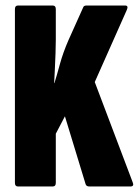

<svg xmlns="http://www.w3.org/2000/svg" viewBox="-20 -675 502 695"><path d="M45 0Q34 0 34 -13V-642Q34 -655 45 -655H171Q182 -655 182 -642V-531Q182 -512 181 -482Q180 -452 178.5 -423Q177 -394 176 -374H177Q186 -403 197 -443.5Q208 -484 228 -530L281 -648Q283 -655 293 -655H433Q446 -655 439 -639L323 -378L460 -16Q467 0 452 0H303Q293 0 290 -8L215 -254L182 -191V-13Q182 0 171 0Z"/></svg>

Font: Sofia Sans Extra Condensed Black
Style: Regular
Weight: 900
Designer: Botio Nikoltchev, Ani Petrova
Foundry: lettersoup
Version: Version 4.101